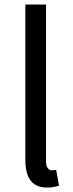

<svg xmlns="http://www.w3.org/2000/svg" viewBox="-20 -816 324 849"><path d="M188.3 13.4Q154.1 13.4 132.9 -0.9Q111.8 -15.3 101.9 -42.6Q92.1 -69.9 92.1 -108.1V-796H183.5V-102.1Q183.5 -81.5 191.3 -72.2Q199 -62.9 209 -62.9Q212.8 -62.9 216.8 -63.4Q220.8 -63.9 228.4 -64.9L240.9 5.1Q231.1 8 218.9 10.7Q206.7 13.4 188.3 13.4Z"/></svg>

Font: Noto Sans TC
Style: Regular
Weight: 100
Designer: Ryoko NISHIZUKA 西塚涼子 (kana, bopomofo & ideographs); Paul D. Hunt (Latin, Greek & Cyrillic); Sandoll Communications 산돌커뮤니
Foundry: Adobe
Version: Version 2.004;hotconv 1.0.118;makeotfexe 2.5.65603